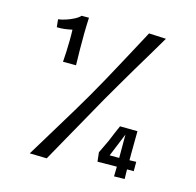

<svg xmlns="http://www.w3.org/2000/svg" viewBox="-103 -804 930 912"><g transform="rotate(15 362.5 -348.5)"><path d="M120 -1Q146 -43 171.5 -85.5Q197 -128 223 -170.5Q249 -213 274.5 -255.5Q300 -298 325 -341Q351 -386 375.5 -430.5Q400 -475 424 -519.5Q448 -564 472 -608.5Q496 -653 520 -698L604 -694Q578 -649 551 -604.5Q524 -560 498 -516Q472 -472 446 -427.5Q420 -383 394 -338Q363 -282 331 -225.5Q299 -169 267.5 -112.5Q236 -56 204 1ZM160 -462Q162 -486 163 -512.5Q164 -539 164.5 -566.5Q165 -594 164 -621Q147 -617 127 -614.5Q107 -612 89 -613L85 -651Q102 -653 122 -659.5Q142 -666 160.5 -675.5Q179 -685 189 -696H225Q223 -656 222.5 -617.5Q222 -579 222.5 -541Q223 -503 224 -462ZM535 1 536 -47 441 -46 436 -91 467 -156Q475 -176 484 -197Q493 -218 501 -236L587 -235Q587 -219 586.5 -189Q586 -159 586 -127V-92L619 -93V-47H586L587 0ZM489 -90H536V-205Z"/></g></svg>

Font: Truculenta Medium
Style: Regular
Weight: 500
Version: Version 1.002